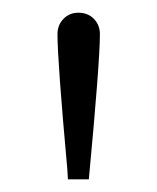

<svg xmlns="http://www.w3.org/2000/svg" viewBox="-20 -780 249 305"><path d="M86.9 -511.7Q71.3 -683.6 71.3 -725.6Q71.3 -740.2 80.8 -750Q90.3 -759.8 104.5 -759.8Q119.6 -759.8 129.2 -750Q138.7 -740.2 138.7 -725.6Q138.7 -682.1 121.1 -495.1H87.9Z"/></svg>

Font: Reddit Sans Fudge Light
Style: Regular
Weight: 300
Designer: Stephen Hutchings
Foundry: Reddit
Version: Version 1.013